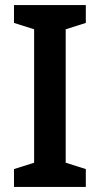

<svg xmlns="http://www.w3.org/2000/svg" viewBox="-20 -734 393 754"><path d="M317 0V-70L238 -95V-619L317 -644V-714H35V-644L114 -619V-95L35 -70V0Z"/></svg>

Font: Noto Sans Myanmar UI SemiCondensed SemiBold
Style: Regular
Weight: 600
Width: 4
Designer: Monotype Design Team
Foundry: Monotype Imaging Inc.
Version: Version 2.103